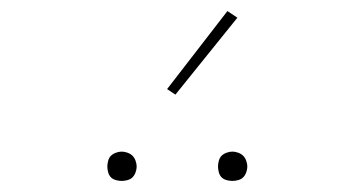

<svg xmlns="http://www.w3.org/2000/svg" viewBox="-20 -981 640 347"><path d="M400 -654Q395 -654 389.5 -655.5Q384 -657 380.5 -660.5Q377 -664 375.5 -669.5Q374 -675 374 -680Q374 -685 375.5 -690.5Q377 -696 380.5 -699.5Q384 -703 389.5 -705Q395 -707 400 -707Q405 -707 410.5 -705Q416 -703 419.5 -699.5Q423 -696 425 -690.5Q427 -685 427 -680Q427 -675 425 -669.5Q423 -664 419.5 -660.5Q416 -657 410.5 -655.5Q405 -654 400 -654ZM200 -654Q195 -654 189.5 -655.5Q184 -657 180.5 -660.5Q177 -664 175.5 -669.5Q174 -675 174 -680Q174 -685 175.5 -690.5Q177 -696 180.5 -699.5Q184 -703 189.5 -705Q195 -707 200 -707Q205 -707 210.5 -705Q216 -703 219.5 -699.5Q223 -696 225 -690.5Q227 -685 227 -680Q227 -675 225 -669.5Q223 -664 219.5 -660.5Q216 -657 210.5 -655.5Q205 -654 200 -654ZM297 -810 282 -820 391 -961 409 -949Z"/></svg>

Font: Iosevka Curly Thin Extended
Style: Regular
Weight: 100
Width: 7
Monospace: yes
Designer: Belleve Invis
Foundry: Belleve Invis
Version: Version 11.1.0; ttfautohint (v1.8.3)